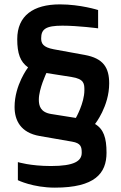

<svg xmlns="http://www.w3.org/2000/svg" viewBox="-20 -672 555 881"><path d="M62 71.8V154.8C62 154.8 130.9 189 231.9 189C416 189 468.8 123 468.8 28.8C468.8 -40 455.1 -80.1 416 -103C416 -103 481 -184.1 481 -289.1C481 -361.8 454.1 -404.3 369.1 -419.9L227.1 -445.8C176.8 -455.1 168.9 -473.1 168.9 -496.1C168.9 -538.1 189.9 -554.2 266.1 -554.2C338.9 -554.2 430.2 -542 430.2 -542V-626C430.2 -626 349.1 -651.9 254.9 -651.9C132.8 -651.9 59.1 -600.1 59.1 -492.2C59.1 -426.8 72.8 -388.2 108.9 -362.8C108.9 -362.8 46.9 -282.7 46.9 -181.2C46.9 -120.1 74.2 -63 162.1 -47.9L311 -22C351.1 -15.1 355 2 355 28.8C355 66.9 320.8 89.8 213.9 89.8C119.1 89.8 62 71.8 62 71.8ZM214.8 -148.9C165.5 -156.7 158.2 -187 158.2 -214.8C158.2 -264.6 192.9 -336.9 192.9 -336.9L308.1 -318.8C367.2 -309.6 367.2 -287.1 367.2 -257.8C367.2 -199.2 328.1 -130.9 328.1 -130.9Z"/></svg>

Font: Doppio One
Style: Regular
Weight: 400
Designer: Szymon Celej
Foundry: Sorkin Type Co
Version: Version 1.002